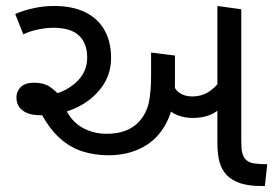

<svg xmlns="http://www.w3.org/2000/svg" viewBox="-20 -623 923 643"><path d="M343 -103Q297 -103 256 -116Q215 -129 180 -160.5Q145 -192 117 -245L138 -303Q194 -311 233 -345.5Q272 -380 272 -430Q272 -478 244.5 -504Q217 -530 158 -530Q136 -530 108.5 -524.5Q81 -519 58 -508L31 -576Q55 -587 90 -595Q125 -603 161 -603Q222 -603 264.5 -582.5Q307 -562 329.5 -523Q352 -484 352 -428Q352 -373 319.5 -329.5Q287 -286 234 -261.5Q181 -237 117 -237Q90 -237 72 -244Q54 -251 44.5 -264.5Q35 -278 35 -297Q35 -317 49.5 -331.5Q64 -346 94 -346Q125 -346 145 -333.5Q165 -321 187 -295L201 -256Q219 -217 255 -196Q291 -175 337 -175Q375 -175 402 -186Q429 -197 446 -216Q471 -244 478.5 -280Q486 -316 486 -371V-447L566 -437V-349Q566 -267 537.5 -212Q509 -157 458.5 -130Q408 -103 343 -103ZM624 -228Q599 -228 575 -237Q551 -246 531 -269Q511 -292 497 -333L555 -356Q563 -324 581 -312Q599 -300 623 -300Q659 -300 685 -319.5Q711 -339 733 -373L750 -291Q725 -261 696.5 -244.5Q668 -228 624 -228ZM856 0Q813 0 784.5 -9.5Q756 -19 739 -37Q723 -54 715.5 -79Q708 -104 708 -148V-603L788 -592V-152Q788 -125 791 -112.5Q794 -100 800 -92Q811 -78 832.5 -75.5Q854 -73 875 -73L867 0Z"/></svg>

Font: uguzrati05
Style: Book
Weight: 400
Designer: Jelle Bosma - Monotype Design Team, Universal Thirst
Foundry: Monotype Imaging Inc.
Version: Version 2.106